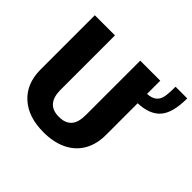

<svg xmlns="http://www.w3.org/2000/svg" viewBox="-179 -951 1162 1162"><g transform="rotate(45 401.5 -370.0)"><path d="M611.3 -710.9V-597.7Q647 -600.1 666.5 -613.8Q686 -627.4 694.3 -652.6Q702.6 -677.7 702.6 -750.5H802.7Q802.7 -627.4 756.6 -574.2Q710.4 -521 611.3 -517.6V-245.6Q611.3 -166.5 577.6 -108.6Q543.9 -50.8 481 -20.5Q418 9.8 332 9.8Q202.1 9.8 127.4 -57.6Q52.7 -125 51.3 -242.2V-710.9H223.6V-238.8Q226.6 -122.1 332 -122.1Q385.3 -122.1 412.6 -151.4Q439.9 -180.7 439.9 -246.6V-710.9Z"/></g></svg>

Font: Sadagaat-English
Style: Regular
Weight: 900
Designer: Ahmed alsheikh
Foundry: Ahmed alsheikh Design
Version: Version 2.137;January 17, 2018;FontCreator 11.0.0.2408 64-bi